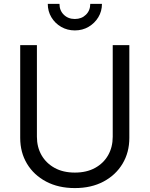

<svg xmlns="http://www.w3.org/2000/svg" viewBox="-20 -961 774 993"><path d="M367.2 11.7Q282.2 11.7 218.5 -22Q154.8 -55.7 119.6 -114.3Q84.5 -172.9 84.5 -247.6V-727.5H170.9V-253.9Q170.9 -200.2 194.8 -158.4Q218.8 -116.7 262.7 -92.5Q306.6 -68.4 367.2 -68.4Q427.7 -68.4 471.7 -92.5Q515.6 -116.7 539.3 -158.4Q563 -200.2 563 -253.9V-727.5H648.9V-247.6Q648.9 -172.9 613.8 -114.3Q578.6 -55.7 515.4 -22Q452.1 11.7 367.2 11.7ZM367.2 -803.7Q328.1 -803.7 296.4 -822Q264.6 -840.3 245.8 -871.6Q227.1 -902.8 227.1 -940.9H287.6Q287.6 -906.7 310.1 -884.8Q332.5 -862.8 367.2 -862.8Q401.9 -862.8 424.3 -884.8Q446.8 -906.7 446.8 -940.9H507.3Q507.3 -902.8 488.5 -871.8Q469.7 -840.8 438.2 -822.3Q406.7 -803.7 367.2 -803.7Z"/></svg>

Font: V-Inter
Style: Regular-375
Weight: 375
Designer: Rasmus Andersson
Foundry: rsms
Version: Version 4.000;git-4146feb